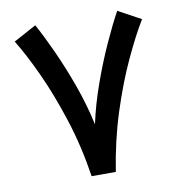

<svg xmlns="http://www.w3.org/2000/svg" viewBox="-76 -732 752 802"><g transform="rotate(-10 300.0 -331.0)"><path d="M248.5 0Q229 -128.9 191.4 -245.4Q153.8 -361.8 110.6 -455.3Q67.4 -548.8 29.8 -609.4L126 -661.6Q154.3 -610.4 187.5 -537.6Q220.7 -464.8 251 -380.9Q281.2 -296.9 299.8 -210.9Q317.4 -293 347.7 -377.4Q377.9 -461.9 411.6 -536.1Q445.3 -610.4 473.6 -661.6L569.8 -609.4Q532.7 -548.8 489.3 -455.3Q445.8 -361.8 408.4 -245.4Q371.1 -128.9 351.1 0Z"/></g></svg>

Font: Vazirmatn RD FD Medium
Style: Regular
Weight: 500
Designer: Saber Rastikerdar
Foundry: Saber Rastikerdar
Version: Version 33.003